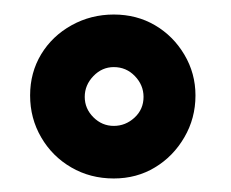

<svg xmlns="http://www.w3.org/2000/svg" viewBox="-20 -707 326 271"><path d="M22.5 -572.3Q22.5 -604.5 38.1 -630.4Q53.7 -656.2 81.1 -671.4Q108.4 -686.5 140.6 -686.5Q172.9 -686.5 198.7 -671.4Q224.6 -656.2 240.2 -629.9Q255.9 -603.5 255.9 -572.3Q255.9 -540 240.2 -513.2Q224.6 -486.3 198.7 -470.7Q172.9 -455.1 140.6 -455.1Q107.4 -455.1 80.6 -470.7Q53.7 -486.3 38.1 -513.2Q22.5 -540 22.5 -572.3ZM140.6 -529.3Q157.2 -529.3 169.9 -541Q182.6 -552.7 182.6 -570.3Q182.6 -586.9 170.4 -599.6Q158.2 -612.3 140.6 -612.3Q124 -612.3 111.8 -599.6Q99.6 -586.9 99.6 -570.3Q99.6 -553.7 111.8 -541.5Q124 -529.3 140.6 -529.3Z"/></svg>

Font: Josefin Sans CFJ
Style: Bold
Weight: 700
Designer: Santiago Orozco
Foundry: Typemade
Version: Version 2.001